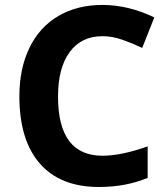

<svg xmlns="http://www.w3.org/2000/svg" viewBox="-20 -744 677 774"><path d="M393.1 -598.1Q307.6 -598.1 260.7 -533.9Q213.9 -469.7 213.9 -355Q213.9 -116.2 393.1 -116.2Q468.3 -116.2 575.2 -153.8V-26.9Q487.3 9.8 378.9 9.8Q223.1 9.8 140.6 -84.7Q58.1 -179.2 58.1 -356Q58.1 -467.3 98.6 -551Q139.2 -634.8 215.1 -679.4Q291 -724.1 393.1 -724.1Q497.1 -724.1 602.1 -673.8L553.2 -550.8Q513.2 -569.8 472.7 -584Q432.1 -598.1 393.1 -598.1Z"/></svg>

Font: Samim FD
Style: Bold-FD
Weight: 700
Foundry: DejaVu fonts team - Redesigned by Saber Rastikerdar
Version: Version 4.0.1